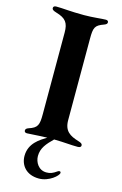

<svg xmlns="http://www.w3.org/2000/svg" viewBox="-143 -795 694 1093"><g transform="rotate(15 203.5 -248.0)"><path d="M71.4 6.7C89.8 6.7 134.2 1.8 190 0.7C152.3 24.1 91.6 58.9 91.6 134.2C91.6 188.2 127.8 237.9 203.8 237.9C263.1 237.9 314.6 191.1 314.6 175.4C314.6 170.8 312.9 166.9 306.8 166.9C302.9 166.9 300.1 168.7 296.9 170.5C272 187.9 258.2 193.2 235.8 193.2C188.9 193.2 165.5 150.6 165.5 115.1C165.5 67.8 192.8 37.6 230.5 0.4C296.2 1.4 327.4 6.4 370.7 6.4C385.7 6.4 390.3 0.4 390.3 -7.1C390.3 -15.6 383.9 -21 365.8 -26.3C314.3 -41.9 279.1 -62.1 279.1 -126.4V-605.1C279.1 -672.2 284.4 -686.8 336.6 -705.3C348 -709.2 353.7 -714.8 353.7 -722.3C353.7 -729.4 348.7 -734.4 338.8 -734.4C316.1 -734.4 263.8 -727.3 211.3 -727.3C128.6 -727.3 87 -733.7 46.5 -733.7C34.1 -733.7 29.1 -728 29.1 -720.2C29.1 -711.6 35.9 -706.3 56.1 -700.3C113.3 -683.6 130.7 -660.2 130.7 -603V-121.4C130.7 -58.6 124.6 -40.1 73.2 -23.4C61.4 -19.5 56.1 -13.8 56.1 -6C56.1 1.4 61.1 6.7 71.4 6.7Z"/></g></svg>

Font: Margiela Serif Semibold
Style: Regular
Weight: 600
Designer: Andreas Faust, Stefan Endress
Version: Version 1.002;FEAKit 1.0